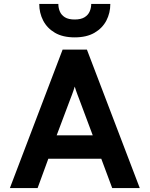

<svg xmlns="http://www.w3.org/2000/svg" viewBox="-20 -951 757 971"><path d="M30 0 296.6 -700H419.6L686.8 0H547.4L492.2 -148.2H224.4L170.2 0ZM266.6 -266.6H449L378.8 -454.2Q375.6 -462.4 371.6 -472.9Q367.7 -483.5 364 -494.1Q360.3 -504.8 358 -513.2Q355.5 -504.8 351.9 -494.1Q348.3 -483.5 344.4 -472.9Q340.4 -462.4 337.2 -454.2ZM357.7 -762Q297.4 -762 257.8 -785.3Q218.1 -808.6 198.3 -847.1Q178.5 -885.6 178.5 -931H275.1Q275.1 -911 282.6 -893Q290.1 -875 308.1 -863.7Q326.1 -852.4 357.7 -852.4Q389.3 -852.4 407.5 -863.7Q425.8 -875 433.5 -893Q441.3 -911 441.3 -931H537.9Q537.9 -885.6 518 -847.1Q498 -808.6 458 -785.3Q418 -762 357.7 -762Z"/></svg>

Font: Overpass
Style: Regular
Weight: 400
Designer: Delve Withrington, Dave Bailey, Thomas Jockin
Foundry: Delve Fonts LLC
Version: Version 4.000